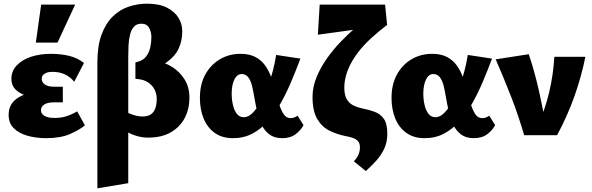

<svg xmlns="http://www.w3.org/2000/svg" viewBox="-20 -736 3222 1045"><path d="M232 16Q175 16 128.5 2.5Q82 -11 54.5 -38.5Q27 -66 27 -111Q27 -173 80.5 -205.5Q134 -238 219 -238V-202Q174 -202 133 -212.5Q92 -223 67 -246.5Q42 -270 42 -307Q42 -349 70.5 -379.5Q99 -410 147.5 -426.5Q196 -443 257 -443Q312 -443 358 -431.5Q404 -420 437 -393L384 -291Q363 -317 333.5 -331Q304 -345 265 -345Q245 -345 232 -339.5Q219 -334 213 -326Q207 -318 207 -307Q207 -289 223.5 -276.5Q240 -264 275 -264H322V-179H275Q238 -179 220.5 -167Q203 -155 203 -137Q203 -124 211 -114.5Q219 -105 235.5 -99.5Q252 -94 277 -94Q312 -94 340.5 -103Q369 -112 400 -130L442 -54Q413 -29 361 -6.5Q309 16 232 16ZM175 -504 204 -711H389L293 -504Z M510 289V-397Q510 -486 532.5 -547Q555 -608 593 -645.5Q631 -683 679.5 -699.5Q728 -716 780 -716Q846 -716 888.5 -694.5Q931 -673 951.5 -639Q972 -605 972 -566Q972 -514 952.5 -472Q933 -430 888 -397.5Q843 -365 766 -339L833 -403Q877 -397 918 -371Q959 -345 985 -303Q1011 -261 1011 -204Q1011 -144 986 -95Q961 -46 911 -16.5Q861 13 786 13Q729 13 674.5 -16.5Q620 -46 583 -99L627 -168Q648 -134 685.5 -118Q723 -102 755 -102Q784 -102 801 -113.5Q818 -125 825.5 -147Q833 -169 833 -198Q833 -224 822 -247Q811 -270 787.5 -286.5Q764 -303 727 -306L717 -307V-396L727 -399Q757 -406 774 -427Q791 -448 797.5 -477Q804 -506 804 -534Q804 -562 791.5 -584.5Q779 -607 750 -607Q723 -607 708.5 -590Q694 -573 687.5 -546.5Q681 -520 679.5 -488.5Q678 -457 678 -427V261Z M1248 16Q1189 16 1149 -12.5Q1109 -41 1088.5 -90.5Q1068 -140 1068 -203Q1068 -277 1097.5 -330.5Q1127 -384 1177 -413.5Q1227 -443 1289 -443Q1337 -443 1369.5 -426Q1402 -409 1422.5 -380.5Q1443 -352 1456 -316.5Q1469 -281 1478 -246Q1489 -202 1500 -167.5Q1511 -133 1525 -113Q1539 -93 1562 -93Q1570 -93 1579.5 -96Q1589 -99 1600 -106L1632 -55Q1618 -28 1589.5 -6Q1561 16 1516 16Q1473 16 1446 -4.5Q1419 -25 1403.5 -57.5Q1388 -90 1379.5 -128.5Q1371 -167 1365 -202Q1359 -238 1352 -267.5Q1345 -297 1331.5 -315Q1318 -333 1295 -333Q1278 -333 1266 -319Q1254 -305 1247.5 -281Q1241 -257 1241 -225Q1241 -194 1248 -164Q1255 -134 1269.5 -116Q1284 -98 1307 -98Q1331 -98 1353.5 -120Q1376 -142 1397 -178Q1418 -214 1435.5 -259Q1453 -304 1465 -350.5Q1477 -397 1483 -437L1615 -417Q1592 -356 1566 -294Q1540 -232 1509 -176.5Q1478 -121 1439.5 -77.5Q1401 -34 1354 -9Q1307 16 1248 16Z M1971 195 1906 142Q1923 124 1931 105.5Q1939 87 1939 66Q1939 45 1929.5 33.5Q1920 22 1903 15.5Q1886 9 1862 5Q1813 -5 1772 -25.5Q1731 -46 1706 -89.5Q1681 -133 1681 -209Q1681 -261 1702 -313.5Q1723 -366 1758 -416Q1793 -466 1836.5 -511Q1880 -556 1924 -593Q1968 -630 2006 -656L2085 -599Q2038 -563 2000.5 -528.5Q1963 -494 1935.5 -459.5Q1908 -425 1890 -391Q1872 -357 1863 -324Q1854 -291 1854 -259Q1854 -220 1866.5 -197.5Q1879 -175 1901 -163.5Q1923 -152 1951 -146Q1988 -139 2019 -127.5Q2050 -116 2069 -89.5Q2088 -63 2088 -9Q2088 38 2071 74Q2054 110 2027 139.5Q2000 169 1971 195ZM1710 -547 1720 -711H2076L2087 -599Z M2291 16Q2232 16 2192 -12.5Q2152 -41 2131.5 -90.5Q2111 -140 2111 -203Q2111 -277 2140.5 -330.5Q2170 -384 2220 -413.5Q2270 -443 2332 -443Q2380 -443 2412.5 -426Q2445 -409 2465.5 -380.5Q2486 -352 2499 -316.5Q2512 -281 2521 -246Q2532 -202 2543 -167.5Q2554 -133 2568 -113Q2582 -93 2605 -93Q2613 -93 2622.5 -96Q2632 -99 2643 -106L2675 -55Q2661 -28 2632.5 -6Q2604 16 2559 16Q2516 16 2489 -4.5Q2462 -25 2446.5 -57.5Q2431 -90 2422.5 -128.5Q2414 -167 2408 -202Q2402 -238 2395 -267.5Q2388 -297 2374.5 -315Q2361 -333 2338 -333Q2321 -333 2309 -319Q2297 -305 2290.5 -281Q2284 -257 2284 -225Q2284 -194 2291 -164Q2298 -134 2312.5 -116Q2327 -98 2350 -98Q2374 -98 2396.5 -120Q2419 -142 2440 -178Q2461 -214 2478.5 -259Q2496 -304 2508 -350.5Q2520 -397 2526 -437L2658 -417Q2635 -356 2609 -294Q2583 -232 2552 -176.5Q2521 -121 2482.5 -77.5Q2444 -34 2397 -9Q2350 16 2291 16Z M2833 0Q2802 -106 2763 -206.5Q2724 -307 2678 -413L2858 -441Q2890 -345 2913 -243Q2936 -141 2952 -44H2904Q2947 -140 2969.5 -236Q2992 -332 2997 -427H3166Q3145 -321 3107 -213.5Q3069 -106 3012 0Z"/></svg>

Font: Ysabeau Office Black
Style: Regular
Weight: 900
Designer: Christian Thalmann (Catharsis Fonts)
Version: Version 2.001;gftools[0.9.30]; featfreeze: tnum,lnum,ss02